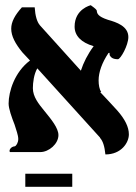

<svg xmlns="http://www.w3.org/2000/svg" viewBox="-20 -583 521 736"><path d="M472 -441C472 -483 426 -498 394 -507C354 -520 352 -532 351 -542C350 -545 349 -548 328 -563C328 -563 266 -549 266 -481C266 -446 291 -420 339 -406C316 -375 300 -343 290 -312C238 -370 184 -429 133 -486C122 -499 115 -522 113 -555H64C37 -525 23 -499 23 -473C23 -445 38 -416 66 -382C75 -372 86 -361 95 -351C36 -307 13 -232 13 -186C13 -166 25 -133 36 -105C42 -85 50 -65 50 -50C50 -36 42 -23 36 -22C22 -21 13 -7 18 0H134C168 0 204 -32 204 -65C204 -92 177 -125 150 -158C128 -185 106 -212 106 -245C106 -266 110 -299 123 -321C208 -227 279 -149 364 -55H363C375 -42 381 -21 384 9C445 9 474 -36 474 -68C474 -96 459 -126 430 -159C408 -183 386 -207 364 -230H368C361 -241 358 -257 358 -275C358 -306 371 -343 396 -380C400 -380 402 -380 402 -380C402 -380 397 -379 401 -372H400C405 -363 412 -356 432 -356C442 -356 472 -409 472 -441ZM77 133H257V83H77Z"/></svg>

Font: Libertinus Serif Semibold
Style: Regular
Weight: 600
Designer: Philipp H. Poll, Khaled Hosny
Foundry: Caleb Maclennan
Version: Version 7.050;RELEASE